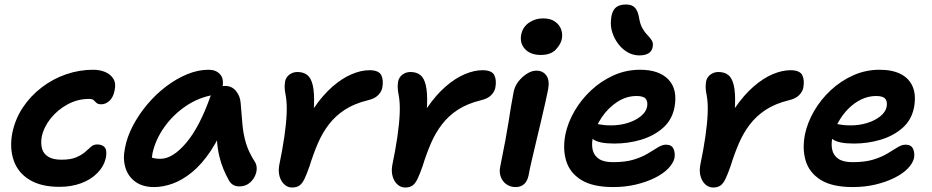

<svg xmlns="http://www.w3.org/2000/svg" viewBox="-20 -824 4156 856"><path d="M245 9Q163 9 111.5 -22.5Q60 -54 41 -109Q22 -164 35 -232Q48 -294 82 -345Q116 -396 165.5 -434Q215 -472 274 -492.5Q333 -513 395 -513Q425 -513 449 -503Q473 -493 485.5 -472.5Q498 -452 491 -421Q485 -390 468 -374.5Q451 -359 432 -359Q417 -359 410.5 -365Q404 -371 398 -377Q392 -383 377 -383Q326 -383 281 -358.5Q236 -334 205.5 -295.5Q175 -257 166 -214Q161 -184 167.5 -161Q174 -138 195.5 -125Q217 -112 254 -112Q295 -112 319.5 -122.5Q344 -133 359 -146Q374 -159 385.5 -169.5Q397 -180 413 -180Q436 -180 447 -167Q458 -154 452 -120Q443 -82 414 -52.5Q385 -23 341.5 -7Q298 9 245 9Z M667 10Q617 10 584.5 -13Q552 -36 539.5 -75.5Q527 -115 537 -163Q546 -213 572.5 -263.5Q599 -314 637 -359Q675 -404 720.5 -438.5Q766 -473 814.5 -493Q863 -513 910 -513Q943 -513 961 -493Q979 -473 972 -436Q969 -421 958.5 -412.5Q948 -404 933 -401Q866 -390 808.5 -351Q751 -312 712 -256.5Q673 -201 660 -141Q656 -120 656 -102.5Q656 -85 662 -58L617 -149Q637 -130 653 -123Q669 -116 695 -116Q750 -116 810 -187Q870 -258 918 -394Q926 -416 944 -428.5Q962 -441 983 -441Q1014 -441 1032.5 -418Q1051 -395 1053 -364Q1057 -311 1061 -267.5Q1065 -224 1077 -184.5Q1089 -145 1116 -103Q1125 -89 1124.5 -71Q1124 -53 1114.5 -35Q1105 -17 1088 -5Q1071 7 1047 7Q1030 7 1019 0Q1008 -7 1001 -19Q987 -44 976 -70.5Q965 -97 957.5 -128.5Q950 -160 947 -201.5Q944 -243 945 -298L993 -301Q960 -212 920 -152Q880 -92 836.5 -56.5Q793 -21 750 -5.5Q707 10 667 10Z M1282 12Q1263 12 1248 -1.5Q1233 -15 1226.5 -37.5Q1220 -60 1225 -88Q1239 -155 1247.5 -213Q1256 -271 1258 -317.5Q1260 -364 1254 -397Q1249 -422 1249 -435Q1249 -448 1251 -461Q1255 -480 1270.5 -491.5Q1286 -503 1306 -503Q1333 -503 1350 -489.5Q1367 -476 1374.5 -443.5Q1382 -411 1380 -355.5Q1378 -300 1365 -215L1312 -209Q1341 -286 1380 -343Q1419 -400 1462 -437.5Q1505 -475 1547.5 -493Q1590 -511 1627 -511Q1669 -511 1680 -488.5Q1691 -466 1684 -431Q1680 -414 1665 -399Q1650 -384 1620 -377Q1559 -362 1517 -334.5Q1475 -307 1446 -269Q1417 -231 1397 -184.5Q1377 -138 1360 -83Q1347 -46 1337 -25.5Q1327 -5 1314.5 3.5Q1302 12 1282 12Z M1786 12Q1767 12 1752 -1.5Q1737 -15 1730.5 -37.5Q1724 -60 1729 -88Q1743 -155 1751.5 -213Q1760 -271 1762 -317.5Q1764 -364 1758 -397Q1753 -422 1753 -435Q1753 -448 1755 -461Q1759 -480 1774.5 -491.5Q1790 -503 1810 -503Q1837 -503 1854 -489.5Q1871 -476 1878.5 -443.5Q1886 -411 1884 -355.5Q1882 -300 1869 -215L1816 -209Q1845 -286 1884 -343Q1923 -400 1966 -437.5Q2009 -475 2051.5 -493Q2094 -511 2131 -511Q2173 -511 2184 -488.5Q2195 -466 2188 -431Q2184 -414 2169 -399Q2154 -384 2124 -377Q2063 -362 2021 -334.5Q1979 -307 1950 -269Q1921 -231 1901 -184.5Q1881 -138 1864 -83Q1851 -46 1841 -25.5Q1831 -5 1818.5 3.5Q1806 12 1786 12Z M2279 10Q2255 10 2237.5 -2.5Q2220 -15 2212.5 -36Q2205 -57 2210 -80Q2224 -150 2233 -198Q2242 -246 2247.5 -281.5Q2253 -317 2258 -348Q2263 -379 2270 -414Q2275 -440 2291.5 -461Q2308 -482 2329.5 -495.5Q2351 -509 2371 -509Q2400 -509 2415.5 -488Q2431 -467 2424 -427Q2420 -406 2411.5 -368Q2403 -330 2392 -283.5Q2381 -237 2370 -191Q2359 -145 2350 -106Q2341 -67 2337 -44Q2332 -18 2317.5 -4Q2303 10 2279 10ZM2391 -579Q2345 -579 2320.5 -605.5Q2296 -632 2304 -671Q2311 -704 2338.5 -723Q2366 -742 2401 -742Q2434 -742 2454 -728Q2474 -714 2481.5 -693.5Q2489 -673 2485 -651Q2480 -626 2457.5 -602.5Q2435 -579 2391 -579Z M2714 10Q2622 10 2571 -22Q2520 -54 2504 -107.5Q2488 -161 2501 -226Q2512 -278 2541.5 -329Q2571 -380 2615.5 -421.5Q2660 -463 2715.5 -488Q2771 -513 2834 -513Q2919 -513 2960.5 -469Q3002 -425 2987 -345Q2976 -289 2935.5 -253.5Q2895 -218 2838 -201Q2781 -184 2719 -184Q2650 -184 2624.5 -203Q2599 -222 2603 -244Q2605 -258 2613 -264.5Q2621 -271 2636 -271Q2647 -271 2662 -268Q2677 -265 2705 -265Q2743 -265 2777.5 -275.5Q2812 -286 2836 -305Q2860 -324 2865 -348Q2869 -372 2858.5 -384Q2848 -396 2818 -396Q2773 -396 2732.5 -370Q2692 -344 2662.5 -300.5Q2633 -257 2622 -205Q2617 -177 2623 -153.5Q2629 -130 2650.5 -115.5Q2672 -101 2713 -101Q2768 -101 2805.5 -112.5Q2843 -124 2869 -140Q2895 -156 2914 -167.5Q2933 -179 2949 -179Q2974 -179 2982.5 -161Q2991 -143 2987 -119Q2981 -95 2958.5 -72Q2936 -49 2898.5 -30.5Q2861 -12 2814 -1Q2767 10 2714 10ZM2831 -577Q2803 -577 2779 -590.5Q2755 -604 2737 -627.5Q2719 -651 2710 -679Q2701 -707 2704 -735Q2706 -770 2722 -787Q2738 -804 2771 -804Q2798 -804 2811.5 -789Q2825 -774 2830 -740Q2835 -713 2845.5 -695.5Q2856 -678 2867.5 -666.5Q2879 -655 2886 -643.5Q2893 -632 2890 -615Q2886 -594 2870 -585.5Q2854 -577 2831 -577Z M3159 12Q3140 12 3125 -1.5Q3110 -15 3103.5 -37.5Q3097 -60 3102 -88Q3116 -155 3124.5 -213Q3133 -271 3135 -317.5Q3137 -364 3131 -397Q3126 -422 3126 -435Q3126 -448 3128 -461Q3132 -480 3147.5 -491.5Q3163 -503 3183 -503Q3210 -503 3227 -489.5Q3244 -476 3251.5 -443.5Q3259 -411 3257 -355.5Q3255 -300 3242 -215L3189 -209Q3218 -286 3257 -343Q3296 -400 3339 -437.5Q3382 -475 3424.5 -493Q3467 -511 3504 -511Q3546 -511 3557 -488.5Q3568 -466 3561 -431Q3557 -414 3542 -399Q3527 -384 3497 -377Q3436 -362 3394 -334.5Q3352 -307 3323 -269Q3294 -231 3274 -184.5Q3254 -138 3237 -83Q3224 -46 3214 -25.5Q3204 -5 3191.5 3.5Q3179 12 3159 12Z M3782 10Q3690 10 3639 -22Q3588 -54 3572 -107.5Q3556 -161 3569 -226Q3580 -278 3609.5 -329Q3639 -380 3683.5 -421.5Q3728 -463 3783.5 -488Q3839 -513 3902 -513Q3959 -513 3996.5 -493.5Q4034 -474 4049.5 -436.5Q4065 -399 4055 -345Q4044 -289 4003.5 -253.5Q3963 -218 3906 -201Q3849 -184 3787 -184Q3718 -184 3692.5 -203Q3667 -222 3671 -244Q3673 -258 3681 -264.5Q3689 -271 3704 -271Q3715 -271 3730 -268Q3745 -265 3773 -265Q3811 -265 3845.5 -275.5Q3880 -286 3904 -305Q3928 -324 3933 -348Q3937 -372 3926.5 -384Q3916 -396 3886 -396Q3852 -396 3820.5 -381Q3789 -366 3762.5 -339.5Q3736 -313 3717 -278.5Q3698 -244 3690 -205Q3685 -177 3691 -153.5Q3697 -130 3718.5 -115.5Q3740 -101 3781 -101Q3836 -101 3873.5 -112.5Q3911 -124 3937 -140Q3963 -156 3982 -167.5Q4001 -179 4017 -179Q4042 -179 4050.5 -161Q4059 -143 4055 -119Q4049 -95 4026.5 -72Q4004 -49 3966.5 -30.5Q3929 -12 3882 -1Q3835 10 3782 10Z"/></svg>

Font: Shantell Sans Light SemiBold
Style: Italic
Weight: 600
Italic angle: -11°
Version: Version 1.011;[c5ecc13dd]